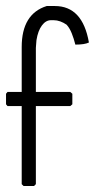

<svg xmlns="http://www.w3.org/2000/svg" viewBox="-23 -617 325 637"><path d="M159 -597Q251 -597 272 -476Q258 -469 227 -469Q222 -489 215 -506.5Q208 -524 198 -535Q188 -542 177 -546Q166 -550 155 -550H146Q129 -550 116 -532.5Q103 -515 98 -484Q98 -479 97 -471.5Q96 -464 96 -458V-312H210L217 -306V-271L210 -265H96V-6L90 0H55L49 -6V-265H2L-3 -271V-306L2 -312H49V-461Q49 -571 132 -597Z"/></svg>

Font: Ekushey Kolom
Style: Regular
Weight: 400
Designer: Al Mamun Sumon
Foundry: Al Mamun Sumon
Version: Version 1.0